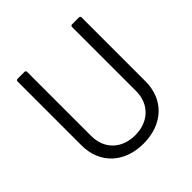

<svg xmlns="http://www.w3.org/2000/svg" viewBox="-185 -849 1007 1007"><g transform="rotate(-45 318.0 -346.0)"><path d="M318 8C461 8 556 -81 556 -216V-690C556 -696 552 -700 546 -700H495C489 -700 485 -696 485 -690V-214C485 -119 418 -54 318 -54C218 -54 152 -119 152 -214V-690C152 -696 148 -700 142 -700H91C85 -700 81 -696 81 -690V-216C81 -81 176 8 318 8Z"/></g></svg>

Font: Elastic
Style: elastic
Weight: 400
Designer: Jeremy Tribby
Foundry: Tribby Type
Version: Version 1.422;hotconv 1.0.109;makeotfexe 2.5.65596